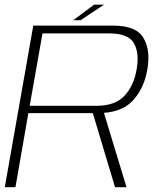

<svg xmlns="http://www.w3.org/2000/svg" viewBox="-23 -782 670 802"><path d="M-3 0H41.5L95.5 -309.5H385Q482.5 -309.5 530.8 -360.8Q579 -412 592.5 -492Q606.5 -571.5 576.5 -623.2Q546.5 -675 450 -675H116ZM457.5 0H505.5L406 -327.5L360.5 -323.5ZM101 -340 154.5 -642.5H433.5Q513 -642.5 536.5 -601.2Q560 -560 547.5 -491.5Q536 -423.5 496.8 -381.8Q457.5 -340 380 -340ZM283 -697.5H313.5L411.5 -762.5H370Z"/></svg>

Font: Anybody SemiExpanded ExtraLight
Style: Italic
Weight: 250
Width: 6
Italic angle: -10°
Version: Version 1.113;gftools[0.9.25]